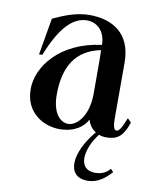

<svg xmlns="http://www.w3.org/2000/svg" viewBox="-83 -579 703 865"><g transform="rotate(10 268.5 -146.5)"><path d="M212 15C279 15 321 -16 338 -51C345 -27 358 -10 376 1C285 108 277 222 376 222C426 222 458 192 484 164L472 151C459 165 440 181 404 181C321 181 334 83 392 9C402 13 413 15 424 15C472 15 500 1 524 -70L507 -87C491 -45 478 -23 467 -23C447 -24 449 -57 449 -125V-331C449 -467 359 -515 257 -515C193 -515 133 -488 92 -469L63 -301H78C126 -423 181 -489 250 -489C297 -489 334 -454 335 -392C146 -368 53 -243 53 -141C53 -30 141 15 212 15ZM245 -15C209 -16 173 -52 173 -137C173 -264 222 -346 335 -368C336 -348 336 -311 336 -296V-168C336 -67 285 -14 245 -15Z"/></g></svg>

Font: Sprat Condensed Medium
Style: Regular
Weight: 500
Width: 3
Designer: Ethan Nakache
Foundry: Collletttivo
Version: Version 2.000;Glyphs 3.2 (3217)